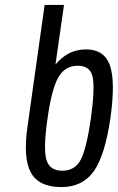

<svg xmlns="http://www.w3.org/2000/svg" viewBox="-20 -750 479 780"><path d="M91.9 -236.9Q73.1 -108.1 105.4 -49.1Q137.7 10 228.6 10Q316.3 10 361.9 -55.5Q407.4 -121 429.3 -275.1Q449.3 -421.9 426.1 -485.6Q402.9 -549.3 329.6 -549.3Q291.9 -549.3 261 -533.6Q230.1 -517.9 205.3 -487.6L240 -730H161.3ZM172.3 -263.3Q189.1 -385.6 216 -434.2Q242.9 -482.9 296.4 -482.9Q345.6 -482.9 356 -438.8Q366.4 -394.7 349.3 -269.4Q331.4 -145.6 307.9 -101Q284.3 -56.4 233 -56.4Q182.3 -56.4 168.9 -99.8Q155.4 -143.1 172.3 -263.3Z"/></svg>

Font: Secuela ExtLt
Style: Italic
Weight: 200
Italic angle: -8°
Designer: Fernando Haro
Foundry: deFharo
Version: Version 1.704